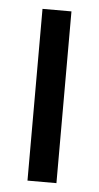

<svg xmlns="http://www.w3.org/2000/svg" viewBox="-44 -558 304 588"><g transform="rotate(5 107.5 -264.0)"><path d="M63 0V-528H152V0Z"/></g></svg>

Font: Bricolage Grotesque 12pt Condensed
Style: Regular
Weight: 400
Width: 3
Designer: Mathieu Triay
Foundry: Atelier Triay
Version: Version 1.001; ttfautohint (v1.8.4.7-5d5b);gftools[0.9.33.de